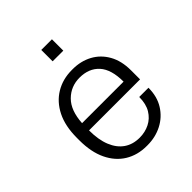

<svg xmlns="http://www.w3.org/2000/svg" viewBox="-197 -822 955 955"><g transform="rotate(-45 280.5 -344.5)"><path d="M283 10Q219 10 170 -20Q121 -50 93.5 -107.5Q66 -165 66 -247V-264Q66 -347 94.5 -404Q123 -461 173 -491Q223 -521 287 -521H293Q350 -521 395.5 -496.5Q441 -472 467.5 -425Q494 -378 494 -312V-248H135Q135 -182 153.5 -136.5Q172 -91 206 -67.5Q240 -44 288 -44Q326 -44 358 -60Q390 -76 409.5 -108Q429 -140 429 -189H494Q494 -127 466 -82.5Q438 -38 391.5 -14Q345 10 289 10ZM136 -298H428Q428 -384 390.5 -425.5Q353 -467 287 -467Q226 -467 183.5 -425Q141 -383 136 -298ZM250 -619V-699H325V-619Z"/></g></svg>

Font: Chivo Medium ExtraLight
Style: Regular
Weight: 250
Version: Version 2.002